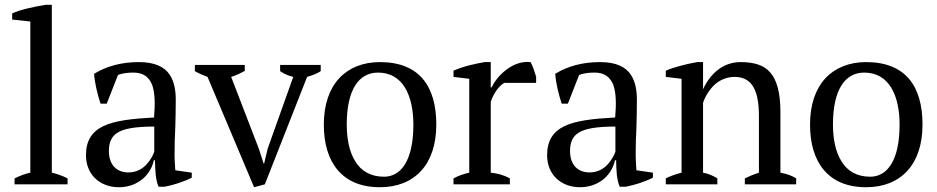

<svg xmlns="http://www.w3.org/2000/svg" viewBox="-20 -772 3924 804"><path d="M263 -25C241 -36 219 -44 197 -49V-752H172C123 -744 66 -732 31 -716V-690L107 -682V-49C85 -44 63 -36 41 -25V0H263Z M711 -131C711 -165 712 -201 714 -238C715 -275 716 -313 716 -353C716 -390 711 -429 690 -460C669 -491 630 -512 562 -512C486 -512 425 -494 374 -463C377 -422 388 -378 401 -338H427L474 -458C497 -467 521 -468 540 -468C580 -468 604 -449 617 -417C629 -384 630 -337 625 -280C532 -275 461 -267 413 -244C365 -221 340 -183 340 -122C340 -42 397 12 478 12C521 12 554 -3 579 -24C603 -45 619 -74 624 -101H629C630 -57 631 -21 644 10H669C706 3 750 -11 783 -28V-49L714 -59C713 -71 713 -82 712 -93C711 -104 711 -116 711 -131ZM518 -50C467 -50 436 -83 436 -140C436 -173 445 -200 473 -217C501 -234 549 -242 626 -242V-137C622 -124 611 -103 594 -84C577 -65 551 -50 518 -50Z M1089 0 1266 -450C1290 -457 1310 -465 1323 -474V-500H1153V-474C1169 -463 1187 -455 1208 -450L1101 -150L1086 -87H1084L1064 -149L948 -450C971 -457 988 -466 1005 -475V-500H796V-474C812 -465 830 -457 849 -450L1044 12Z M1336 -250C1336 -171 1355 -106 1394 -60C1433 -14 1491 12 1571 12C1715 12 1807 -82 1807 -250C1807 -329 1790 -394 1752 -440C1714 -486 1654 -512 1571 -512C1500 -512 1441 -488 1400 -444C1359 -399 1336 -334 1336 -250ZM1432 -250C1432 -399 1484 -468 1563 -468C1615 -468 1652 -444 1676 -405C1700 -365 1711 -311 1711 -250C1711 -101 1660 -32 1588 -32C1532 -32 1492 -56 1468 -96C1443 -135 1432 -190 1432 -250Z M2225 -425V-451C2218 -474 2211 -495 2202 -512C2166 -516 2131 -503 2103 -482C2074 -461 2051 -433 2039 -406H2035V-512H2010C1969 -505 1922 -495 1879 -476V-450L1945 -442V-49C1924 -44 1903 -38 1879 -25V0H2115V-25C2088 -40 2062 -46 2035 -49V-346C2052 -394 2077 -417 2092 -425Z M2642 -131C2642 -165 2643 -201 2645 -238C2646 -275 2647 -313 2647 -353C2647 -390 2642 -429 2621 -460C2600 -491 2561 -512 2493 -512C2417 -512 2356 -494 2305 -463C2308 -422 2319 -378 2332 -338H2358L2405 -458C2428 -467 2452 -468 2471 -468C2511 -468 2535 -449 2548 -417C2560 -384 2561 -337 2556 -280C2463 -275 2392 -267 2344 -244C2296 -221 2271 -183 2271 -122C2271 -42 2328 12 2409 12C2452 12 2485 -3 2510 -24C2534 -45 2550 -74 2555 -101H2560C2561 -57 2562 -21 2575 10H2600C2637 3 2681 -11 2714 -28V-49L2645 -59C2644 -71 2644 -82 2643 -93C2642 -104 2642 -116 2642 -131ZM2449 -50C2398 -50 2367 -83 2367 -140C2367 -173 2376 -200 2404 -217C2432 -234 2480 -242 2557 -242V-137C2553 -124 2542 -103 2525 -84C2508 -65 2482 -50 2449 -50Z M3314 -25C3297 -36 3275 -44 3248 -49V-302C3248 -385 3233 -437 3205 -469C3177 -501 3134 -512 3081 -512C3006 -512 2953 -461 2925 -400H2924V-512H2899C2850 -503 2803 -491 2768 -476V-450L2834 -442V-49C2807 -42 2785 -34 2768 -25V0H2984V-25C2965 -37 2945 -45 2924 -49V-341C2933 -369 2950 -396 2972 -417C2994 -437 3023 -450 3056 -450C3133 -450 3158 -387 3158 -286V-49C3137 -42 3117 -34 3099 -25V0H3314Z M3372 -250C3372 -171 3391 -106 3430 -60C3469 -14 3527 12 3607 12C3751 12 3843 -82 3843 -250C3843 -329 3826 -394 3788 -440C3750 -486 3690 -512 3607 -512C3536 -512 3477 -488 3436 -444C3395 -399 3372 -334 3372 -250ZM3468 -250C3468 -399 3520 -468 3599 -468C3651 -468 3688 -444 3712 -405C3736 -365 3747 -311 3747 -250C3747 -101 3696 -32 3624 -32C3568 -32 3528 -56 3504 -96C3479 -135 3468 -190 3468 -250Z"/></svg>

Font: PT Serif
Style: Regular
Weight: 400
Designer: A.Korolkova, O.Umpeleva, V.Yefimov
Foundry: ParaType Ltd
Version: Version 1.000;PS 001.000;hotconv 1.0.88;makeotf.lib2.5.64775